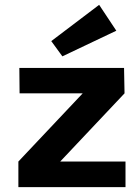

<svg xmlns="http://www.w3.org/2000/svg" viewBox="-20 -774 562 794"><path d="M192 -604 390 -754 461 -647 238 -541ZM229 -106H499V0H56V-106L322 -388H61L60 -493H493L495 -388Z"/></svg>

Font: Taylor Sans Bold LRS
Style: Bold
Weight: 700
Italic angle: -8°
Designer: Natanael Gama
Version: Version 1.001 September 8, 2015